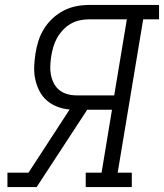

<svg xmlns="http://www.w3.org/2000/svg" viewBox="-20 -755 662 775"><path d="M10 0V-58H95L261 -313Q236 -315 212 -324Q188 -333 169.5 -349Q151 -365 139.5 -387Q128 -409 122.5 -434Q117 -459 118 -485.5Q119 -512 123 -538Q127 -564 135 -589.5Q143 -615 157.5 -638.5Q172 -662 192.5 -681Q213 -700 237.5 -712.5Q262 -725 288 -730Q314 -735 340 -735H622V-677H558L455 -58H512V0H326V-58H390L432 -312H332L128 0ZM289 -370H441L492 -677H340Q321 -677 302 -673Q283 -669 265.5 -659Q248 -649 234 -634Q220 -619 210.5 -602Q201 -585 195.5 -566.5Q190 -548 187 -529Q184 -510 183 -490.5Q182 -471 185.5 -453Q189 -435 197.5 -418.5Q206 -402 220 -391Q234 -380 252 -375Q270 -370 289 -370Z"/></svg>

Font: Iosevka Slab Light Extended
Style: Italic
Weight: 300
Width: 7
Italic angle: -9°
Monospace: yes
Designer: Belleve Invis
Foundry: Belleve Invis
Version: Version 11.1.0; ttfautohint (v1.8.3)